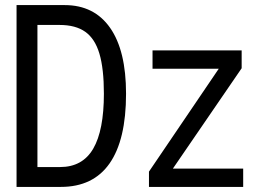

<svg xmlns="http://www.w3.org/2000/svg" viewBox="-20 -734 1040 754"><path d="M45 -714H234Q350 -714 412.5 -624.5Q475 -535 475 -366Q475 -185 410.5 -92.5Q346 0 219 0H45ZM216 -78Q304 -78 346 -150Q388 -222 388 -366Q388 -464 370.5 -523Q353 -582 315 -609Q277 -636 214 -636H127V-78ZM565 -60 839 -464H579V-536H929V-466L659 -72H935V0H565Z"/></svg>

Font: Noto Sans Mono UI Cond
Style: Regular
Weight: 400
Width: 3
Monospace: yes
Designer: Monotype Design team
Foundry: Monotype Imaging Inc.
Version: Version 1.000